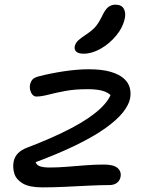

<svg xmlns="http://www.w3.org/2000/svg" viewBox="-20 -801 647 831"><path d="M163.6 10Q107.6 10 79 -6.7Q50.4 -23.4 42.3 -49Q34.2 -74.6 39 -101.6Q43.4 -123 58.1 -137.9Q72.8 -152.8 98 -162.2Q209.8 -204.8 289.6 -246.9Q369.4 -289 414 -330.8Q458.6 -372.6 465.8 -412.6L477.8 -364.8Q467.2 -383.8 452.3 -394.6Q437.4 -405.4 414.6 -410.2Q391.8 -415 358.8 -415Q303.2 -415 261.6 -407.1Q220 -399.2 189.2 -391.2Q158.4 -383.2 137.2 -383.2Q128.4 -383.2 121.5 -390.3Q114.6 -397.4 111.2 -409.2Q107.8 -421 109.8 -433.6Q113.2 -449 121.2 -457.4Q129.2 -465.8 147.6 -470.4Q196.8 -483.4 255.5 -492.3Q314.2 -501.2 363.8 -501.2Q422 -501.2 459.2 -490.1Q496.4 -479 516.4 -460.8Q536.4 -442.6 541.9 -420.3Q547.4 -398 543 -374.8Q537.4 -346.4 511.5 -313.9Q485.6 -281.4 434.7 -245.2Q383.8 -209 303.1 -170Q222.4 -131 107.6 -89.2L130.4 -111.2Q134.4 -89 149.7 -82.5Q165 -76 194.6 -76Q230 -76 269.6 -79.2Q309.2 -82.4 350.1 -85.6Q391 -88.8 430 -88.8Q471.6 -88.8 488.8 -73.8Q506 -58.8 501.8 -36Q499.2 -20.2 486.7 -10.1Q474.2 0 453 0Q414.6 0 364.7 2.5Q314.8 5 262.3 7.5Q209.8 10 163.6 10ZM342 -568.6Q319.6 -568.6 310.2 -577.4Q300.8 -586.2 303.4 -600Q306.6 -614.6 317.4 -625Q328.2 -635.4 351 -650.4Q381.4 -670.4 395.1 -687.5Q408.8 -704.6 422.4 -732.6Q436 -761.4 449.5 -771.1Q463 -780.8 479 -780.8Q505.8 -780.8 515.5 -763.7Q525.2 -746.6 520.4 -722.6Q512 -681.8 482.6 -646.5Q453.2 -611.2 415.3 -589.9Q377.4 -568.6 342 -568.6Z"/></svg>

Font: Shantell Sans Light
Style: Italic
Weight: 300
Italic angle: -11°
Designer: Stephen Nixon, Anya Danilova, Shantell Martin
Foundry: Arrow Type
Version: Version 1.008;[ac192a2d6]